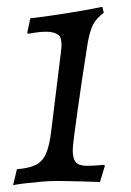

<svg xmlns="http://www.w3.org/2000/svg" viewBox="-20 -525 380 557"><path d="M235 -404Q227 -355 219.5 -304Q212 -253 205.5 -207.5Q199 -162 195 -130.5Q191 -99 191 -89Q191 -64 200.5 -54Q210 -44 232 -44Q249 -44 266 -45.5Q283 -47 283 -47L284 -43L270 3Q270 3 257 2.5Q244 2 223.5 1.5Q203 1 181.5 0.5Q160 0 142 0Q123 0 101.5 2Q80 4 61 6Q42 8 30 10Q18 12 18 12L29 -34Q65 -37 84.5 -47Q104 -57 114 -80.5Q124 -104 129 -148L157 -376Q162 -414 149.5 -423.5Q137 -433 113 -433Q98 -433 79.5 -430Q61 -427 61 -427L59 -430L68 -472Q69 -472 85.5 -474Q102 -476 126.5 -479.5Q151 -483 176 -487Q225 -495 245.5 -499Q266 -503 271 -504Q276 -505 277 -505L281 -488Q260 -472 251 -455.5Q242 -439 235 -404Z"/></svg>

Font: Alegreya
Style: Italic
Weight: 400
Italic angle: -7°
Designer: Juan Pablo del Peral
Foundry: Huerta Tipografica
Version: Version 2.009